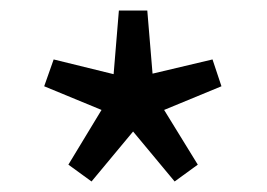

<svg xmlns="http://www.w3.org/2000/svg" viewBox="-20 -816 507 365"><path d="M173 -607 110 -503 154 -471 233 -566 312 -471 356 -503 292 -607 401 -652 384 -703 270 -676 260 -796H206L196 -675L82 -703L64 -652Z"/></svg>

Font: Spoqa Han Sans Neo
Style: Regular
Weight: 400
Designer: [Spoqa Han Sans Neo] Dong-huui Kim ___ Younghwa Kang ___ Yujin Lee ___ [Noto Sans] Ryoko NISHIZUKA ____ (kana & ideograp
Foundry: Spoqa (http://www.spoqa-han-sans.com)
Version: Version 1.100;hotconv 1.0.109;makeotfexe 2.5.65596